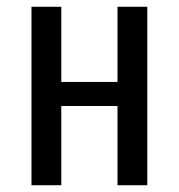

<svg xmlns="http://www.w3.org/2000/svg" viewBox="-20 -547 528 567"><path d="M327 0V-234H161V0H73V-527H161V-305H327V-527H415V0Z"/></svg>

Font: Fira Sans Extra Condensed
Style: Regular
Weight: 400
Width: 1
Designer: Carrois Corporate & Edenspiekermann AG
Foundry: Carrois Corporate GbR & Edenspiekermann AG
Version: Version 4.203